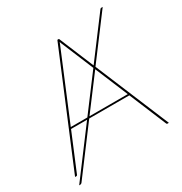

<svg xmlns="http://www.w3.org/2000/svg" viewBox="-180 -867 1000 1053"><g transform="rotate(-30 320.0 -340.5)"><path d="M420.5 -467.5 615.5 0H606.5Q602 0 600.5 -5L503 -239H249L36 45Q31.5 51 25 51H18L235.5 -239H134L36.5 -5Q35 0 29.5 0H21.5L313.5 -700H323.5L415.5 -479L601 -726Q603.5 -729 605.2 -730.5Q607 -732 611 -732H619ZM138 -249H243L407.5 -468L326.5 -663Q324 -668.5 322 -673.2Q320 -678 318.5 -683.5Q316.5 -678 314.8 -673.2Q313 -668.5 310.5 -663ZM412.5 -456.5 256.5 -249H499Z"/></g></svg>

Font: Lato Hairline
Style: Regular
Weight: 100
Designer: Lukasz Dziedzic
Foundry: tyPoland Lukasz Dziedzic
Version: Version 2.007; 2014-02-27